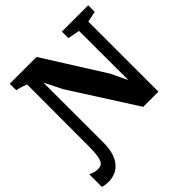

<svg xmlns="http://www.w3.org/2000/svg" viewBox="-282 -920 1288 1288"><g transform="rotate(-45 361.5 -276.0)"><path d="M17 191.5Q-4.5 191.5 -17.5 189.2Q-30.5 187 -41.5 183.5V63Q-23.5 72.5 -8.2 76.8Q7 81 28 81Q44 81 55.8 74Q67.5 67 74.8 50Q82 33 85.5 3.8Q89 -25.5 89 -69.5L90 -657Q78 -662 64.5 -666.8Q51 -671.5 37.5 -675.2Q24 -679 11 -681V-743H265L535 -314.5L591 -197.5L590 -665L505.5 -681V-743H755V-681L678.5 -665V0H534.5L238.5 -464L176 -589L176.5 -25Q176.5 39 162.2 81.2Q148 123.5 124.2 147.5Q100.5 171.5 72.5 181.5Q44.5 191.5 17 191.5Z"/></g></svg>

Font: Merriweather 36pt Black
Style: Regular
Weight: 900
Version: Version 2.100